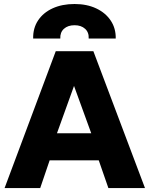

<svg xmlns="http://www.w3.org/2000/svg" viewBox="-20 -962 765 982"><path d="M3.4 0 265.1 -700H457.6L721.6 0H534.4L485.1 -141.8H233.9L185.6 0ZM271.4 -280.5H446.6L358.6 -522.5ZM149.6 -764.8Q148.4 -818 174.9 -857.8Q201.4 -897.6 249.6 -919.6Q297.8 -941.5 361.4 -941.5Q424.2 -941.5 472.1 -919Q519.9 -896.5 546.4 -856.6Q573 -816.8 571.9 -764.8H433.6Q435.5 -796.2 415.3 -814.6Q395.1 -833 361.4 -833Q327.1 -833 306.9 -814.6Q286.8 -796.2 288.4 -764.8Z"/></svg>

Font: Geologica Thin
Style: Regular
Weight: 100
Version: Version 1.010;gftools[0.9.28]